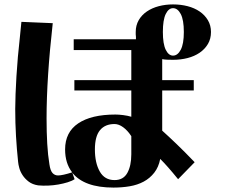

<svg xmlns="http://www.w3.org/2000/svg" viewBox="-20 -780 1040 870"><path d="M715 -370V-188Q744 -162 780.5 -127Q817 -92 862 -45L787 32Q761 0 742 -21.5Q723 -43 706 -60Q699 -23 679 2.5Q659 28 631 43Q603 58 568 64Q533 70 494 70Q361 70 307 2V1L318 32Q306 40 286.5 46Q267 52 244.5 56Q222 60 198 61Q174 62 153 60Q127 56 110 43Q93 30 82.5 14Q72 -2 67.5 -18.5Q63 -35 62 -47Q56 -104 52.5 -163Q49 -222 49 -286Q49 -316 50.5 -354Q52 -392 54.5 -434.5Q57 -477 61 -522Q65 -567 70 -611L77 -681L219 -675Q205 -550 198 -442.5Q191 -335 191 -244Q191 -181 194 -129Q197 -77 204 -35Q208 -7 218 4Q228 15 243 15Q263 15 307 1Q275 -40 275 -103Q275 -181 334.5 -221Q394 -261 503 -261Q518 -261 538 -258.5Q558 -256 575 -251V-370H317V-417H575V-553H314V-602H596V-613Q595 -618 595 -624Q595 -630 595 -635Q595 -665 608.5 -688.5Q622 -712 645.5 -728Q669 -744 699.5 -752Q730 -760 764 -760Q799 -760 830 -752Q861 -744 884.5 -728Q908 -712 922 -688.5Q936 -665 936 -635Q936 -604 922 -580.5Q908 -557 884.5 -541Q861 -525 830 -517Q799 -509 764 -509Q751 -509 738 -509.5Q725 -510 715 -512V-417H858V-370ZM718 -635Q718 -581 731 -554.5Q744 -528 764 -528Q785 -528 799 -554.5Q813 -581 813 -635Q813 -690 799 -716.5Q785 -743 764 -743Q744 -743 731 -716.5Q718 -690 718 -635ZM575 -163Q558 -189 538 -203.5Q518 -218 499 -218Q456 -218 433 -190Q410 -162 410 -103Q410 -42 432 -3Q454 36 499 36Q539 36 557 3.5Q575 -29 575 -81Z"/></svg>

Font: Cafe24 ClassicType
Style: Regular
Weight: 400
Designer: Cafe24 thkim, hmlim, mnelim & 4IR
Foundry: Cafe24
Version: Version 1.000